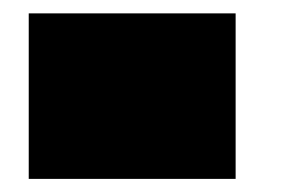

<svg xmlns="http://www.w3.org/2000/svg" viewBox="-20 -590 429 290"><path d="M23.4 -319.8V-569.8H335.9V-319.8Z"/></svg>

Font: Holtwood One SC
Style: Regular
Weight: 400
Designer: Vernon Adams
Foundry: Vernon Adams
Version: Version 1.100; ttfautohint (v1.8.4.7-5d5b)